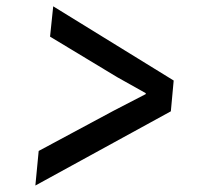

<svg xmlns="http://www.w3.org/2000/svg" viewBox="-20 -657 640 608"><path d="M92 -69.5 102.5 -179 340 -306.5 441.5 -359V-362L350.5 -413L138.5 -541L148.5 -637L530 -402L521 -304.5Z"/></svg>

Font: Spline Sans Mono
Style: Italic
Weight: 400
Italic angle: -4°
Monospace: yes
Designer: Eben Sorkin, Mirko Velimirovic
Foundry: Sorkin Type
Version: Version 1.004